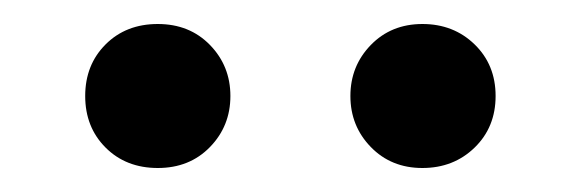

<svg xmlns="http://www.w3.org/2000/svg" viewBox="-20 -799 484 160"><path d="M155 -761.5Q172 -744 172 -719Q172 -694 155 -676.5Q138 -659 111.5 -659Q85 -659 68 -676Q51 -693 51 -719Q51 -745 68 -762Q85 -779 111.5 -779Q138 -779 155 -761.5ZM375.5 -762Q393 -745 393 -719Q393 -693 375.5 -676Q358 -659 332 -659Q306 -659 289 -676.5Q272 -694 272 -719Q272 -744 289 -761.5Q306 -779 332 -779Q358 -779 375.5 -762Z"/></svg>

Font: Hind Kochi Medium
Style: Regular
Weight: 500
Designer: Dhruvi Tolia
Foundry: Indian Type Foundry
Version: Version 0.702;PS 1.0;hotconv 1.0.81;makeotf.lib2.5.63406